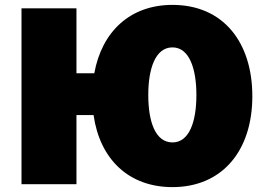

<svg xmlns="http://www.w3.org/2000/svg" viewBox="-20 -739 1095 786"><path d="M293 15V-268H363C389 -86 508 27 686 27C888 27 1013 -120 1013 -345C1013 -566 894 -719 686 -719C513 -719 397 -610 366 -439H293V-705H68V15ZM686 -545C755 -545 784 -458 784 -350C784 -241 755 -156 686 -156C616 -156 587 -241 587 -350C587 -458 616 -545 686 -545Z"/></svg>

Font: Repo ExtraBlack
Style: Regular
Weight: 400
Designer: Stefan Peev
Foundry: Context Ltd
Version: Version 001.502